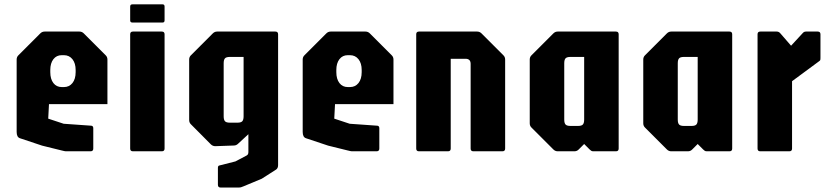

<svg xmlns="http://www.w3.org/2000/svg" viewBox="-20 -695 3789 882"><path d="M284 0Q279 0 273.2 -1.5Q267.5 -3 262.5 -4L173.5 -26L71.5 -60Q56.5 -65 56.5 -89V-421.5Q56.5 -433.5 65 -441.5L165 -541.5Q173.5 -550 185 -550H345Q356.5 -550 365 -541.5L465 -441.5Q473.5 -433.5 473.5 -421.5V-216.5H205L201.5 -150L272.5 -126.5L400 -117.5Q408.5 -116 408.5 -106V-12.5Q408.5 0 396 0ZM264 -295H273.5Q298 -295 312.8 -313.5Q327.5 -332 327.5 -363.5V-373.5Q327.5 -404.5 312.8 -423Q298 -441.5 273.5 -441.5H263.5Q239.5 -441.5 225.2 -423Q211 -404.5 211 -373.5V-363.5Q211 -332 225.2 -313.5Q239.5 -295 264 -295Z M590.5 0Q578 0 578 -12.5V-537.5Q578 -550 590.5 -550H723.5Q736 -550 736 -537.5V-12.5Q736 0 723.5 0ZM588 -591.5Q578 -591.5 578 -601.5V-665Q578 -675 588 -675H727Q736 -675 736 -665V-601.5Q736 -591.5 727 -591.5Z M993.5 166.5Q981 166.5 981 154V76Q981 66 988.5 65L1061.5 46.5L1113.5 19Q1121 15 1121 3.5V-78.5L1074 -35Q1065.5 -26.5 1054 -26.5L969 -23.5Q957.5 -23.5 949 -31.5L857.5 -123.5Q849 -131.5 849 -143.5V-421.5Q849 -433.5 857.5 -441.5L957.5 -541.5Q966 -550 977.5 -550H1245Q1257.5 -550 1257.5 -537.5V63.5Q1257.5 77 1249 83.5L1182.5 126L1098.5 161Q1091 164 1087.2 165.2Q1083.5 166.5 1075 166.5ZM1036 -131.5H1071Q1087 -131.5 1093 -138Q1099 -144.5 1099 -161V-433.5H1036Q1019.5 -433.5 1013.5 -427Q1007.5 -420.5 1007.5 -404V-161Q1007.5 -144.5 1013.5 -138Q1019.5 -131.5 1036 -131.5Z M1598 0Q1593 0 1587.2 -1.5Q1581.5 -3 1576.5 -4L1487.5 -26L1385.5 -60Q1370.5 -65 1370.5 -89V-421.5Q1370.5 -433.5 1379 -441.5L1479 -541.5Q1487.5 -550 1499 -550H1659Q1670.5 -550 1679 -541.5L1779 -441.5Q1787.5 -433.5 1787.5 -421.5V-216.5H1519L1515.5 -150L1586.5 -126.5L1714 -117.5Q1722.5 -116 1722.5 -106V-12.5Q1722.5 0 1710 0ZM1578 -295H1587.5Q1612 -295 1626.8 -313.5Q1641.5 -332 1641.5 -363.5V-373.5Q1641.5 -404.5 1626.8 -423Q1612 -441.5 1587.5 -441.5H1577.5Q1553.5 -441.5 1539.2 -423Q1525 -404.5 1525 -373.5V-363.5Q1525 -332 1539.2 -313.5Q1553.5 -295 1578 -295Z M1904.5 0Q1892 0 1892 -12.5V-537.5Q1892 -550 1904.5 -550H2172Q2183.5 -550 2192 -541.5L2292 -441.5Q2300.5 -433.5 2300.5 -421.5V-12.5Q2300.5 0 2288 0H2154.5Q2142 0 2142 -12.5V-401.5Q2142 -425 2118.5 -425H2050.5V-12.5Q2050.5 0 2038 0Z M2542 0Q2530.5 0 2522 -8.5L2422 -108.5Q2413.5 -116.5 2413.5 -128.5V-421.5Q2413.5 -433.5 2422 -441.5L2522 -541.5Q2530.5 -550 2542 -550H2809.5Q2822 -550 2822 -537.5V-12.5Q2822 0 2809.5 0H2705.5Q2699 0 2695.8 -2.5Q2692.5 -5 2688.5 -8.5L2663.5 -33.5L2638.5 -8.5Q2630.5 0 2618.5 0ZM2600.5 -116.5H2635.5Q2651.5 -116.5 2657.5 -123Q2663.5 -129.5 2663.5 -146V-433.5H2600.5Q2584 -433.5 2578 -427Q2572 -420.5 2572 -404V-146Q2572 -129.5 2578 -123Q2584 -116.5 2600.5 -116.5Z M3063.5 0Q3052 0 3043.5 -8.5L2943.5 -108.5Q2935 -116.5 2935 -128.5V-421.5Q2935 -433.5 2943.5 -441.5L3043.5 -541.5Q3052 -550 3063.5 -550H3331Q3343.5 -550 3343.5 -537.5V-12.5Q3343.5 0 3331 0H3227Q3220.5 0 3217.2 -2.5Q3214 -5 3210 -8.5L3185 -33.5L3160 -8.5Q3152 0 3140 0ZM3122 -116.5H3157Q3173 -116.5 3179 -123Q3185 -129.5 3185 -146V-433.5H3122Q3105.5 -433.5 3099.5 -427Q3093.5 -420.5 3093.5 -404V-146Q3093.5 -129.5 3099.5 -123Q3105.5 -116.5 3122 -116.5Z M3472.5 0Q3460 0 3460 -12.5V-537.5Q3460 -550 3472.5 -550H3548.5Q3558 -550 3565 -541.5L3614 -485L3668.5 -544Q3674 -550 3682.5 -550H3736.5Q3749 -550 3749 -537.5V-430Q3749 -422 3748 -419.2Q3747 -416.5 3742.5 -413.5L3618.5 -322V-12.5Q3618.5 0 3606 0Z"/></svg>

Font: Jaro
Style: Regular
Weight: 400
Designer: Agyei Archer, Celine Hurka, Mirko Velimirović
Version: Version 1.000